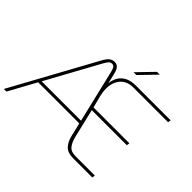

<svg xmlns="http://www.w3.org/2000/svg" viewBox="-224 -1141 1403 1403"><g transform="rotate(45 477.0 -440.0)"><path d="M-35 0 321 -650Q340 -685 357.5 -699Q375 -713 398 -713Q422 -713 435 -698.5Q448 -684 456 -651L476 -569Q478 -602 494 -632Q510 -662 543.5 -681Q577 -700 633 -700H989L985 -677H628Q561 -677 526 -635.5Q491 -594 491 -529Q491 -512 493.5 -494Q496 -476 501 -456L524 -368H895L891 -345H529L583 -118Q594 -75 615 -49Q636 -23 683 -23H883L879 0H680Q625 0 597.5 -28.5Q570 -57 558 -107L533 -212H108L-8 0ZM121 -235H528L431 -642Q426 -664 418.5 -677Q411 -690 394 -690Q377 -690 367 -677.5Q357 -665 344 -642ZM549 -757 668 -880H697L578 -757Z"/></g></svg>

Font: MuseoModerno Thin
Style: Italic
Weight: 100
Italic angle: -9°
Designer: Pablo Cosgaya, Héctor Gatti, Marcela Romero, and the Authors of The MuseoModerno Project.
Foundry: Omnibus-Type Team
Version: Version 1.003